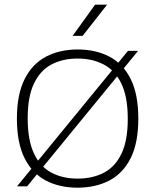

<svg xmlns="http://www.w3.org/2000/svg" viewBox="-20 -820 684 846"><path d="M99.5 1H55L544 -596H588.5ZM322 7Q242 7 182 -24.5Q122 -56 88.2 -123.2Q54.5 -190.5 54.5 -297Q54.5 -404 88.5 -471.5Q122.5 -539 183 -570.5Q243.5 -602 322 -602Q402 -602 462.2 -570.5Q522.5 -539 556 -471.5Q589.5 -404 589.5 -297Q589.5 -190.5 555.8 -123.2Q522 -56 461.5 -24.5Q401 7 322 7ZM322 -33Q388 -33 437.8 -59Q487.5 -85 515.2 -142.8Q543 -200.5 543 -296Q543 -393 515 -451.2Q487 -509.5 437.2 -535.8Q387.5 -562 322 -562Q256.5 -562 207 -536Q157.5 -510 129.8 -452.2Q102 -394.5 102 -299Q102 -202 129.8 -143.5Q157.5 -85 207 -59Q256.5 -33 322 -33ZM300 -662 399 -799.5H452L344 -662Z"/></svg>

Font: Encode Sans SC SemiExpanded ExtraLight
Style: Regular
Weight: 250
Width: 6
Designer: Multiple Designers
Foundry: Impallari Type
Version: Version 3.002